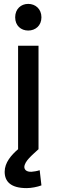

<svg xmlns="http://www.w3.org/2000/svg" viewBox="-20 -763 291 987"><path d="M178 -528V4C146 34 106 65 105 96C106 113 121 121 142 120C154 119 169 117 184 112L193 190C172 198 141 204 117 204C35 204 4 170 4 120C4 73 38 34 73 4V-528ZM193 -674C193 -631 162 -606 125 -606C88 -606 58 -631 58 -674C58 -717 88 -743 125 -743C162 -743 193 -717 193 -674Z"/></svg>

Font: Repo Medium
Style: Regular
Weight: 500
Designer: Stefan Peev
Foundry: Context Ltd
Version: Version 1.502